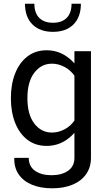

<svg xmlns="http://www.w3.org/2000/svg" viewBox="-20 -788 588 1043"><path d="M263.7 234.9Q328.4 234.9 375.6 214.6Q422.9 194.3 448.5 157.1Q474.1 119.9 474.1 69.6V-510H384.3V69.6Q384.3 115.5 349.9 139.6Q315.4 163.8 260 163.8Q204.8 163.8 170.5 139.9Q136.2 116 136.2 69.6H57.6Q55.9 121.1 80.8 158.2Q105.7 195.3 152.7 215.1Q199.7 234.9 263.7 234.9ZM39.1 -254.9Q39.1 -179.2 62.3 -120.6Q85.4 -62 129 -28.7Q172.6 4.6 233.4 4.6Q289.8 4.6 336.1 -25Q382.3 -54.7 416.3 -109.6L387.9 -137.7Q364.3 -103 330.7 -85.4Q297.1 -67.9 262 -67.9Q204.1 -67.9 166.5 -116.8Q128.9 -165.8 128.9 -254.9Q128.9 -343.8 166.5 -392.9Q204.1 -442.1 262 -442.1Q297.1 -442.1 330.7 -424.4Q364.3 -406.7 387.9 -372.1L416.3 -400.4Q382.3 -455.6 336.1 -485.2Q289.8 -514.9 233.4 -514.9Q172.6 -514.9 129 -481.3Q85.4 -447.8 62.3 -389.2Q39.1 -330.6 39.1 -254.9ZM419.4 -767.8H368.7Q368.7 -717.5 342.3 -690.9Q315.9 -664.3 267.8 -664.3Q219.7 -664.3 193.2 -690.9Q166.7 -717.5 166.7 -767.8H115.7Q115.7 -695.8 156.2 -655.4Q196.8 -615 267.8 -615Q339.1 -615 379.3 -655.4Q419.4 -695.8 419.4 -767.8Z"/></svg>

Font: Estedad-FD-VF Thin
Style: Regular
Weight: 100
Designer: Amin Abedi
Version: Version 5.0